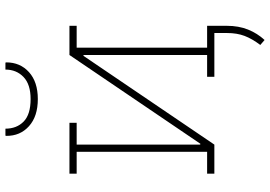

<svg xmlns="http://www.w3.org/2000/svg" viewBox="-162 -640 985 700"><g transform="rotate(-90 330.0 -289.5)"><path d="M47.4 0V-26.4H127V-502H47.4V-528.3H232.9V-502H153.3V-51.8L156.2 -50.8L480 -528.3H586.4V-502H506.8V-26.4H586.4V0H400.4V-26.4H480V-476.6L477.1 -477.5L153.3 0ZM319.3 -643.6Q256.3 -643.6 220.5 -675.8Q184.6 -708 185.1 -758.8L186 -761.7H211.4Q211.4 -720.7 237.3 -695.3Q263.2 -669.9 319.3 -669.9Q373 -669.9 399.9 -695.8Q426.8 -721.7 426.8 -761.7H452.1L453.1 -758.8Q453.1 -708 417.5 -675.8Q381.8 -643.6 319.3 -643.6ZM534.7 183.1 516.6 167.5Q539.1 137.7 549.6 110.1Q560.1 82.5 560.1 46.4V-19H586.4V45.4Q586.4 88.4 572.8 122.6Q559.1 156.7 534.7 183.1Z"/></g></svg>

Font: Roboto Slab Thin
Style: Regular
Weight: 100
Designer: Google
Version: Version 2.000; ttfautohint (v1.8.1.43-b0c9)